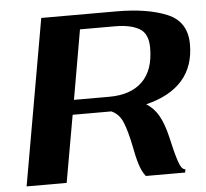

<svg xmlns="http://www.w3.org/2000/svg" viewBox="-51 -754 866 807"><g transform="rotate(-5 382.5 -350.0)"><path d="M560 -300Q592 -280 611.5 -245.5Q631 -211 644 -156Q659 -88 671.5 -50.5Q684 -13 700 -14L698 0H532Q516 -20 506 -52Q496 -84 488 -128Q475 -193 459.5 -231Q444 -269 411 -283H396H248L198 0H29L152 -700H469Q600 -700 682.5 -665.5Q765 -631 765 -535Q765 -443 713.5 -384Q662 -325 560 -300ZM597 -535Q597 -596 559.5 -617Q522 -638 459 -638H310L259 -345H408Q499 -345 548 -393Q597 -441 597 -535Z"/></g></svg>

Font: Fahkwang
Style: Bold Italic
Weight: 700
Italic angle: -10°
Designer: Suppakit Chalermlarp | Katatrad Co.,Ltd.
Foundry: Cadson Demak Co.,Ltd.
Version: Version 1.000; ttfautohint (v1.6)